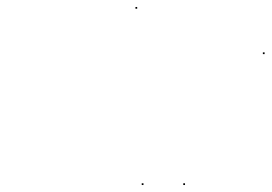

<svg xmlns="http://www.w3.org/2000/svg" viewBox="-20 -582 778 550"><path d="M368 -557V-562H373V-557ZM733 -427V-432H738V-427ZM505 -52V-57H510V-52ZM386 -52V-57H391V-52Z"/></svg>

Font: FRB American Cursive Just Beginnings
Style: Italic
Weight: 400
Italic angle: -25°
Version: Version 2.0;Modular Font Editor K font №1